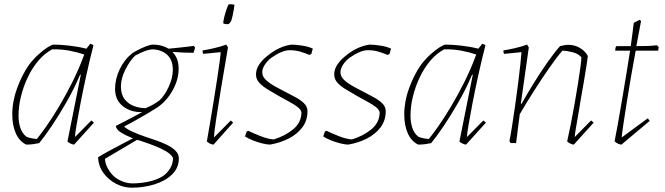

<svg xmlns="http://www.w3.org/2000/svg" viewBox="-20 -664 3085 891"><path d="M102 7Q71 -7 54 -44Q37 -81 37 -133Q37 -194 59.5 -255Q82 -316 113 -361Q133 -388 157 -410Q181 -432 201 -444.5Q221 -457 228 -457Q259 -457 300 -452.5Q341 -448 381 -438L399 -461L414 -455Q396 -385 380.5 -314.5Q365 -244 353.5 -184Q342 -124 335 -82.5Q328 -41 328 -28L404 -105L416 -95L324 7Q318 7 308 2.5Q298 -2 293 -7L355 -317L352 -318Q324 -252 288.5 -190Q253 -128 219.5 -78.5Q186 -29 162 0Q149 3 134.5 5Q120 7 102 7ZM151 -19Q166 -37 193 -75Q220 -113 251.5 -165.5Q283 -218 314.5 -280.5Q346 -343 371 -411Q342 -421 304 -428.5Q266 -436 222 -435Q188 -417 159.5 -384Q131 -351 110 -307.5Q89 -264 77.5 -217.5Q66 -171 66 -127Q66 -96 74.5 -70.5Q83 -45 102 -30Q109 -26 123.5 -23Q138 -20 151 -19Z M591 207Q553 207 518 188.5Q483 170 460 138.5Q437 107 435 66Q452 55 483 38Q514 21 546 4.5Q578 -12 597 -22Q564 -35 541 -49.5Q518 -64 518 -80Q528 -85 549.5 -96Q571 -107 595.5 -120Q620 -133 640 -144Q588 -142 551 -170.5Q514 -199 514 -252Q514 -298 536 -343.5Q558 -389 594 -417Q601 -422 619 -431.5Q637 -441 657.5 -449Q678 -457 690 -457Q732 -457 762 -438Q782 -440 807 -442.5Q832 -445 852 -447.5Q872 -450 878 -451L885 -445Q884 -434 878 -419Q855 -419 831.5 -420Q808 -421 785 -423L781 -422Q809 -394 809 -345Q809 -294 780.5 -243.5Q752 -193 708 -164Q691 -153 661.5 -135.5Q632 -118 602 -101.5Q572 -85 556 -77Q566 -66 593.5 -53.5Q621 -41 653 -30Q676 -22 703 -13Q730 -4 754.5 8Q779 20 794.5 35.5Q810 51 810 71Q810 115 778.5 145.5Q747 176 697 191.5Q647 207 591 207ZM656 -162Q673 -169 689 -178Q705 -187 721 -199Q745 -222 763.5 -262.5Q782 -303 782 -340Q782 -386 755.5 -410Q729 -434 687 -435Q667 -433 647.5 -425Q628 -417 607 -406Q581 -380 561 -339.5Q541 -299 541 -261Q542 -223 560 -201.5Q578 -180 604 -171Q630 -162 656 -162ZM514 159Q532 172 552.5 179.5Q573 187 595 187Q632 187 669.5 179Q707 171 735 154Q756 140 769.5 117.5Q783 95 783 69Q774 52 750.5 38Q727 24 695.5 12Q664 0 631 -11Q623 -13 616 -15L467 73Q468 96 481.5 119.5Q495 143 514 159Z M1004 -422 923 -414Q920 -420 920 -430Q940 -433 971.5 -440Q1003 -447 1030 -457L1038 -444Q1020 -341 1005.5 -252.5Q991 -164 982 -103.5Q973 -43 973 -26L1051 -105L1062 -95L971 7Q964 7 954.5 2.5Q945 -2 940 -8Q946 -43 954.5 -92Q963 -141 971.5 -194.5Q980 -248 987.5 -296.5Q995 -345 999.5 -379Q1004 -413 1004 -422ZM1018 -554Q1017 -555 1017 -557.5Q1017 -560 1016 -561Q1019 -582 1026 -604.5Q1033 -627 1040 -643Q1049 -645 1056.5 -644Q1064 -643 1068 -642Q1066 -621 1060.5 -596Q1055 -571 1052 -565Q1050 -563 1046 -557.5Q1042 -552 1040 -552Q1031 -551 1018 -554Z M1233 7Q1219 7 1197 1.5Q1175 -4 1153.5 -12.5Q1132 -21 1117 -31L1125 -54L1132 -57Q1157 -45 1190 -32Q1223 -19 1250 -17Q1303 -33 1340.5 -64Q1378 -95 1379 -142Q1377 -155 1361 -167.5Q1345 -180 1322 -192Q1299 -204 1275 -218Q1250 -233 1225 -247.5Q1200 -262 1184 -279Q1168 -296 1168 -318Q1168 -343 1183 -365Q1198 -387 1220 -404Q1246 -426 1274.5 -439.5Q1303 -453 1333 -457Q1354 -457 1384.5 -452Q1415 -447 1432 -438L1429 -430L1425 -414L1416 -409Q1395 -418 1373 -424.5Q1351 -431 1324 -431Q1305 -431 1282.5 -421Q1260 -411 1238 -395Q1220 -381 1208.5 -363Q1197 -345 1197 -329Q1197 -310 1212 -295Q1227 -280 1250.5 -266.5Q1274 -253 1298 -241Q1324 -227 1349 -214Q1374 -201 1390.5 -185Q1407 -169 1407 -148Q1407 -105 1383 -73Q1359 -41 1319.5 -21Q1280 -1 1233 7Z M1596 7Q1582 7 1560 1.5Q1538 -4 1516.5 -12.5Q1495 -21 1480 -31L1488 -54L1495 -57Q1520 -45 1553 -32Q1586 -19 1613 -17Q1666 -33 1703.5 -64Q1741 -95 1742 -142Q1740 -155 1724 -167.5Q1708 -180 1685 -192Q1662 -204 1638 -218Q1613 -233 1588 -247.5Q1563 -262 1547 -279Q1531 -296 1531 -318Q1531 -343 1546 -365Q1561 -387 1583 -404Q1609 -426 1637.5 -439.5Q1666 -453 1696 -457Q1717 -457 1747.5 -452Q1778 -447 1795 -438L1792 -430L1788 -414L1779 -409Q1758 -418 1736 -424.5Q1714 -431 1687 -431Q1668 -431 1645.5 -421Q1623 -411 1601 -395Q1583 -381 1571.5 -363Q1560 -345 1560 -329Q1560 -310 1575 -295Q1590 -280 1613.5 -266.5Q1637 -253 1661 -241Q1687 -227 1712 -214Q1737 -201 1753.5 -185Q1770 -169 1770 -148Q1770 -105 1746 -73Q1722 -41 1682.5 -21Q1643 -1 1596 7Z M1921 7Q1890 -7 1873 -44Q1856 -81 1856 -133Q1856 -194 1878.5 -255Q1901 -316 1932 -361Q1952 -388 1976 -410Q2000 -432 2020 -444.5Q2040 -457 2047 -457Q2078 -457 2119 -452.5Q2160 -448 2200 -438L2218 -461L2233 -455Q2215 -385 2199.5 -314.5Q2184 -244 2172.5 -184Q2161 -124 2154 -82.5Q2147 -41 2147 -28L2223 -105L2235 -95L2143 7Q2137 7 2127 2.5Q2117 -2 2112 -7L2174 -317L2171 -318Q2143 -252 2107.5 -190Q2072 -128 2038.5 -78.5Q2005 -29 1981 0Q1968 3 1953.5 5Q1939 7 1921 7ZM1970 -19Q1985 -37 2012 -75Q2039 -113 2070.5 -165.5Q2102 -218 2133.5 -280.5Q2165 -343 2190 -411Q2161 -421 2123 -428.5Q2085 -436 2041 -435Q2007 -417 1978.5 -384Q1950 -351 1929 -307.5Q1908 -264 1896.5 -217.5Q1885 -171 1885 -127Q1885 -96 1893.5 -70.5Q1902 -45 1921 -30Q1928 -26 1942.5 -23Q1957 -20 1970 -19Z M2643 7Q2637 7 2627 2.5Q2617 -2 2612 -8Q2620 -43 2629 -88.5Q2638 -134 2646.5 -182.5Q2655 -231 2662 -275Q2669 -319 2673.5 -352Q2678 -385 2678 -398Q2665 -414 2639.5 -421Q2614 -428 2590 -429Q2563 -398 2528 -347.5Q2493 -297 2457 -240.5Q2421 -184 2392 -134L2375 0H2350L2344 -9Q2349 -33 2356 -77Q2363 -121 2370.5 -174Q2378 -227 2384.5 -278Q2391 -329 2395 -367.5Q2399 -406 2400 -422L2319 -414Q2316 -420 2316 -430Q2336 -433 2367.5 -440Q2399 -447 2426 -457L2434 -444L2397 -183L2400 -182Q2426 -228 2457.5 -279Q2489 -330 2521 -375.5Q2553 -421 2579 -450Q2588 -452 2598 -454Q2608 -456 2617 -456Q2647 -456 2671.5 -441.5Q2696 -427 2708 -404Q2707 -394 2702 -361.5Q2697 -329 2689.5 -285Q2682 -241 2674 -196Q2668 -156 2661.5 -120.5Q2655 -85 2651 -60Q2647 -35 2647 -28L2723 -105L2735 -95Z M2864 7Q2857 7 2847.5 2.5Q2838 -2 2832 -8Q2838 -38 2847 -87.5Q2856 -137 2866 -196.5Q2876 -256 2886 -316.5Q2896 -377 2904 -429H2835Q2835 -435 2836 -440.5Q2837 -446 2840 -450Q2858 -450 2874.5 -450Q2891 -450 2907 -450Q2912 -488 2916 -516.5Q2920 -545 2921 -558L2948 -572L2955 -567Q2950 -541 2944.5 -511Q2939 -481 2933 -450Q2956 -450 2979.5 -450.5Q3003 -451 3029 -454L3037 -445L3034 -429H2930Q2918 -366 2907 -301Q2896 -236 2887 -179Q2878 -122 2872 -81.5Q2866 -41 2865 -26L2986 -115L2995 -103Z"/></svg>

Font: Labrada ExtraLight
Style: Italic
Weight: 200
Italic angle: -7°
Designer: Mercedes Jáuregui
Foundry: Omnibus-Type Team
Version: Version 1.000; ttfautohint (v1.8.4.7-5d5b)